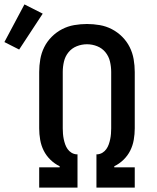

<svg xmlns="http://www.w3.org/2000/svg" viewBox="-95 -852 715 872"><path d="M83 0V-92H176V-97Q153 -108 134 -126.5Q115 -145 103.5 -168Q92 -191 87.5 -217Q83 -243 83 -269V-525Q83 -554 88 -583Q93 -612 106 -638Q119 -664 140 -685Q161 -706 187 -719.5Q213 -733 242 -738Q271 -743 300 -743Q329 -743 358 -738Q387 -733 413 -719.5Q439 -706 460 -685Q481 -664 494 -638Q507 -612 512 -583Q517 -554 517 -525V-269Q517 -243 512.5 -217Q508 -191 496.5 -168Q485 -145 466 -126.5Q447 -108 424 -97V-92H517V0H343V-151H347Q360 -152 370.5 -158.5Q381 -165 388 -175Q395 -185 399 -196.5Q403 -208 405.5 -220Q408 -232 409 -244.5Q410 -257 410 -269V-525Q410 -549 404.5 -572.5Q399 -596 384 -614.5Q369 -633 346.5 -642Q324 -651 300 -651Q276 -651 253.5 -642Q231 -633 216 -614.5Q201 -596 195.5 -572.5Q190 -549 190 -525V-269Q190 -257 191 -244.5Q192 -232 194.5 -220Q197 -208 201 -196.5Q205 -185 212 -175Q219 -165 229.5 -158.5Q240 -152 253 -151H257V0ZM-8 -627 -75 -661 16 -832 99 -790Z"/></svg>

Font: Iosevka SS04 Semibold Extended
Style: Regular
Weight: 600
Width: 7
Monospace: yes
Designer: Belleve Invis
Foundry: Belleve Invis
Version: Version 19.0.0; ttfautohint (v1.8.4)